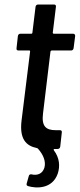

<svg xmlns="http://www.w3.org/2000/svg" viewBox="-20 -658 352 848"><path d="M220 0C225 0 229 0 234 0C241 0 245 -4 246 -10L253 -73C254 -79 251 -83 245 -83H226C182 -83 163 -101 170 -157L203 -431C204 -433 206 -435 208 -435H294C300 -435 304 -439 305 -445L312 -499C312 -505 309 -509 303 -509H217C215 -509 213 -511 213 -513L227 -628C228 -634 225 -638 219 -638H148C142 -638 138 -634 137 -628L123 -513C123 -511 121 -509 119 -509H70C64 -509 60 -505 59 -499L53 -445C52 -439 55 -435 61 -435H110C112 -435 113 -433 113 -431L75 -124C66 -45 94 -14 143 -4C145 -3 147 -3 148 -1C171 25 184 55 176 83C167 111 143 118 119 112C113 111 108 114 107 120L98 152C96 158 98 162 104 164C141 175 211 177 235 109C246 76 243 39 218 6C216 3 217 1 220 0Z"/></svg>

Font: Barlow Semi Condensed Medium
Style: Italic
Weight: 500
Width: 4
Italic angle: -7°
Designer: Jeremy Tribby
Foundry: Tribby Type
Version: Version 1.422;hotconv 1.0.109;makeotfexe 2.5.65596